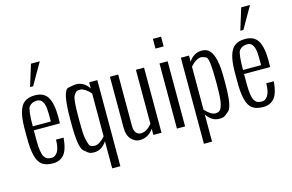

<svg xmlns="http://www.w3.org/2000/svg" viewBox="-123 -1175 2538 1666"><g transform="rotate(-15 1146.5 -342.0)"><path d="M192.4 -677.7 252.4 -872.1H331.5L219.7 -677.7ZM214.4 -598.1Q293 -598.1 327.1 -542.5Q361.3 -486.8 361.8 -366.7Q361.8 -330.1 360.8 -306.6H126.5V-217.3Q126.5 -103 149.9 -67.4Q162.1 -48.8 176.8 -42.5Q191.4 -36.1 218.8 -36.1Q246.1 -36.1 268.6 -69.3Q291 -102.5 291.5 -179.2H359.9Q350.1 -69.3 313 -27.8Q275.9 13.2 214.4 13.2Q152.3 12.7 118.2 -11.7Q84 -36.1 67.9 -97.7Q51.8 -159.2 52.7 -269.5V-351.1Q54.7 -523.4 118.2 -571.3Q154.3 -598.6 214.4 -598.1ZM127 -342.8H289.1Q288.6 -362.3 289.1 -382.3Q289.6 -402.3 288.6 -422.9Q288.1 -443.4 286.1 -461.4Q282.7 -499 266.6 -523.9Q251 -548.8 221.2 -548.8Q191.4 -548.8 173.8 -539.1Q156.2 -529.3 146.5 -516.1Q127 -488.8 127 -342.8Z M456.5 -272V-318.4Q456.5 -575.7 511.7 -586.9Q566.9 -598.1 580.1 -598.1Q654.3 -598.1 698.2 -529.8V-585H771.5V188H698.2V-55.2Q651.9 13.2 585.4 13.2Q564.5 13.2 548.8 9Q533.2 4.9 494.9 -30Q456.5 -64.9 456.5 -272ZM529.8 -318.8V-272.5Q529.8 -160.2 537.8 -124.8Q545.9 -89.4 554.7 -65.2Q563.5 -41 605 -41Q646 -41 698.2 -99.1V-484.9Q676.3 -511.2 650.4 -527.6Q624.5 -543.9 608.9 -543.9Q593.3 -543.9 586.9 -543Q580.6 -542 572 -537.6Q563.5 -533.2 546.6 -505.6Q529.8 -478 529.8 -318.8Z M994.1 13.2Q950.7 13.2 917.7 -23.2Q884.8 -59.6 884.8 -125.5V-585H959V-124Q959 -80.6 976.1 -60.8Q993.2 -41 1018.6 -41Q1070.8 -41 1118.2 -100.1V-585H1191.4V0H1118.2V-55.2Q1071.3 13.2 994.1 13.2Z M1330.1 0V-585H1403.3V0ZM1330.1 -718.8V-806.2H1403.3V-718.8Z M1708 13.2Q1641.6 13.2 1595.2 -55.2V188H1522V-585H1595.2V-529.8Q1639.2 -598.1 1713.4 -598.1Q1758.3 -598.1 1783.9 -568.4Q1809.6 -538.6 1823.2 -479.2Q1836.9 -419.9 1836.9 -318.4V-272Q1836.9 -64.9 1798.6 -30Q1760.3 4.9 1744.6 9Q1729 13.2 1708 13.2ZM1763.7 -272.5V-318.8Q1763.7 -516.1 1736.3 -530Q1709 -543.9 1689 -543.9Q1668.9 -543.9 1643.1 -527.6Q1617.2 -511.2 1595.2 -484.9V-99.1Q1647.5 -41 1688.5 -41Q1729.5 -41 1743.4 -78.6Q1757.3 -116.2 1760.5 -167.5Q1763.7 -218.8 1763.7 -272.5Z M2081.1 -677.7 2141.1 -872.1H2220.2L2108.4 -677.7ZM2103 -598.1Q2181.6 -598.1 2215.8 -542.5Q2250 -486.8 2250.5 -366.7Q2250.5 -330.1 2249.5 -306.6H2015.1V-217.3Q2015.1 -103 2038.6 -67.4Q2050.8 -48.8 2065.4 -42.5Q2080.1 -36.1 2107.4 -36.1Q2134.8 -36.1 2157.2 -69.3Q2179.7 -102.5 2180.2 -179.2H2248.5Q2238.8 -69.3 2201.7 -27.8Q2164.6 13.2 2103 13.2Q2041 12.7 2006.8 -11.7Q1972.7 -36.1 1956.5 -97.7Q1940.4 -159.2 1941.4 -269.5V-351.1Q1943.4 -523.4 2006.8 -571.3Q2043 -598.6 2103 -598.1ZM2015.6 -342.8H2177.7Q2177.2 -362.3 2177.7 -382.3Q2178.2 -402.3 2177.2 -422.9Q2176.8 -443.4 2174.8 -461.4Q2171.4 -499 2155.3 -523.9Q2139.6 -548.8 2109.9 -548.8Q2080.1 -548.8 2062.5 -539.1Q2044.9 -529.3 2035.2 -516.1Q2015.6 -488.8 2015.6 -342.8Z"/></g></svg>

Font: Oswald-Light
Style: Light
Weight: 300
Designer: vernon adams
Foundry: vernon adams
Version: Version ; ttfautohint (v0.92.18-e454-dirty) -l 8 -r 50 -G 20